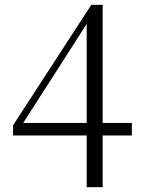

<svg xmlns="http://www.w3.org/2000/svg" viewBox="-20 -756 587 795"><path d="M339 19H405V-195H526V-247H405V-736H358L34 -237V-195H339ZM76 -247 216 -465 339 -657V-247Z"/></svg>

Font: Source Han Serif CN Light
Style: Regular
Weight: 300
Designer: Ryoko NISHIZUKA 西塚涼子 (kana & ideographs); Frank Grießhammer (Latin, Greek & Cyrillic); Wenlong ZHANG 张文龙 (bopomofo); San
Foundry: Adobe
Version: Version 2.003;hotconv 1.1.1;makeotfexe 2.6.0